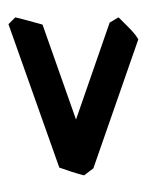

<svg xmlns="http://www.w3.org/2000/svg" viewBox="35 -494 354 465"><g transform="rotate(90 212.5 -261.0)"><path d="M404.3 -287.1Q400.9 -273.9 395.3 -256.3Q389.6 -238.8 385.3 -227.1L38.1 -104L21.5 -120.6Q22.9 -127.4 26.6 -140.9Q30.3 -154.3 33.9 -167.5Q37.6 -180.7 39.1 -186.5L269 -267.6L34.2 -349.1L21.5 -370.6Q31.2 -379.9 45.7 -394.8Q60.1 -409.7 74.7 -418.5L387.2 -309.6Z"/></g></svg>

Font: Dai Banna SIL
Style: Bold
Weight: 700
Designer: Victor Gaultney
Foundry: SIL International
Version: Version 4.000